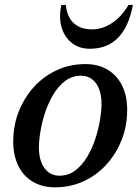

<svg xmlns="http://www.w3.org/2000/svg" viewBox="-20 -761 580 793"><path d="M207.2 12.7Q154.7 12.7 115.7 -10.4Q76.8 -33.4 55.8 -76Q34.7 -118.5 34.7 -175.9Q34.7 -243.6 57.8 -301.3Q80.8 -359 121.5 -403.3Q162.2 -447.5 216.2 -471.9Q270.2 -496.3 332.8 -496.3Q385.5 -496.3 424.4 -473.2Q463.2 -450.2 484.2 -407.7Q505.3 -365.3 505.3 -307.7Q505.3 -240.8 482.2 -182.7Q459.2 -124.6 418.5 -80.3Q377.9 -36.1 323.9 -11.7Q270 12.7 207.2 12.7ZM225.7 -35.4Q262.5 -35.4 290.6 -56.7Q318.7 -77.9 339.5 -112.3Q360.2 -146.7 373.5 -187Q386.7 -227.3 393 -265.6Q399.3 -303.8 399.3 -331.5Q399.3 -385.9 376.5 -417Q353.8 -448.2 314.3 -448.2Q277.5 -448.2 249.4 -426.9Q221.3 -405.7 200.6 -371.3Q179.8 -336.9 166.5 -296.6Q153.3 -256.3 147 -218.4Q140.7 -180.6 140.7 -152.1Q140.7 -98.7 163.5 -67.1Q186.3 -35.4 225.7 -35.4ZM351.2 -559.6Q306.9 -559.6 276.4 -583.8Q245.9 -608.1 234.1 -649.1Q222.2 -690.2 233.6 -740.7H251.9Q256.9 -690.8 284.6 -665.3Q312.4 -639.7 360.8 -639.7Q403.8 -639.7 443.3 -666.3Q482.8 -692.8 510.6 -740.7H528.9Q494.9 -559.6 351.2 -559.6Z"/></svg>

Font: Platypi Light
Style: Italic
Weight: 300
Italic angle: -13°
Designer: David Sargent
Foundry: Bolt Cutter Type
Version: Version 1.200